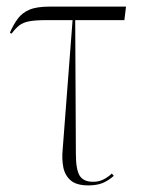

<svg xmlns="http://www.w3.org/2000/svg" viewBox="-20 -556 434 582"><path d="M248 6Q212 6 194.5 -9Q177 -24 172 -48.5Q167 -73 170 -103L200 -495H120Q88 -495 69 -491.5Q50 -488 38.5 -479Q27 -470 15 -454L10 -457Q21 -482 34 -499.5Q47 -517 69 -526.5Q91 -536 131 -536H362L357 -495H208L210 -90Q210 -42 221.5 -23.5Q233 -5 262 -5Q281 -5 295.5 -13Q310 -21 319 -30L325 -23Q308 -8 290.5 -1Q273 6 248 6Z"/></svg>

Font: Noto Serif Display Condensed ExtraLight
Style: Regular
Weight: 200
Width: 3
Designer: Monotype Design Team
Foundry: Monotype Imaging Inc.
Version: Version 2.009